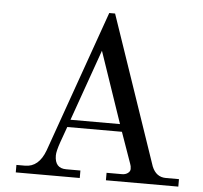

<svg xmlns="http://www.w3.org/2000/svg" viewBox="-51 -766 866 819"><g transform="rotate(5 382.0 -356.0)"><path d="M259 -244H471L367 -549ZM46 0V-32H83Q142 -32 169 -105L384 -712H409L626 -76Q644 -32 686 -32H742V0H432V-32H498Q513 -32 523 -39.5Q533 -47 533 -57Q533 -70 529 -79L482 -212H248L224 -145Q210 -105 210 -87Q210 -32 259 -32H320V0Z"/></g></svg>

Font: Old Standard TT
Style: Regular
Weight: 400
Designer: Alexey Kryukov <alexios@thessalonica.org.ru>
Version: Version 2.2